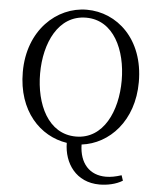

<svg xmlns="http://www.w3.org/2000/svg" viewBox="-63 -799 894 1083"><g transform="rotate(5 384.5 -258.0)"><path d="M153 -365C153 -537 227 -701 385 -701C541 -701 615 -537 615 -365C615 -192 541 -28 385 -28C227 -28 153 -192 153 -365ZM661 167C627 178 600 183 573 183C481 183 423 121 421 14C577 -5 712 -145 712 -365C712 -609 555 -746 385 -746C214 -746 55 -601 55 -365C55 -144 185 -11 337 12C338 127 408 230 541 230C584 230 634 220 671 197Z"/></g></svg>

Font: Shippori Mincho
Style: Regular
Weight: 400
Designer: Bonji Tadano  Ryoko NISHIZUKA  (kana & ideographs); Frank Grießhammer (Latin, Greek & Cyrillic); Wenlong ZHANG  (bopomof
Foundry: Adobe Systems Incorporated
Version: Version 1.003;PS 1.001;hotconv 16.6.54;makeotf.lib2.5.65590